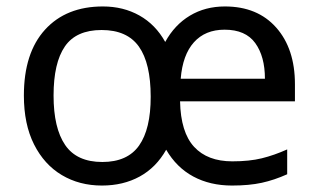

<svg xmlns="http://www.w3.org/2000/svg" viewBox="-20 -565 986 595"><path d="M677 -545Q778 -545 836 -479.5Q894 -414 894 -304V-251H538Q540 -155 581.5 -110Q623 -65 700 -65Q753 -65 791.5 -74.5Q830 -84 870 -102V-25Q830 -7 791 1.5Q752 10 699 10Q631 10 579 -18Q527 -46 495 -101Q464 -46 413 -18Q362 10 296 10Q226 10 171.5 -22.5Q117 -55 85.5 -117.5Q54 -180 54 -269Q54 -401 119.5 -473Q185 -545 299 -545Q362 -545 412 -517Q462 -489 492 -435Q521 -488 568.5 -516.5Q616 -545 677 -545ZM295 -472Q216 -472 181 -421Q146 -370 146 -269Q146 -168 182 -115.5Q218 -63 297 -63Q375 -63 411 -114Q447 -165 447 -265Q447 -369 410.5 -420.5Q374 -472 295 -472ZM676 -473Q616 -473 581 -434Q546 -395 540 -321H801Q801 -390 771 -431.5Q741 -473 676 -473Z"/></svg>

Font: Noto Sans Ol Chiki
Style: Regular
Weight: 400
Designer: Monotype Design Team, Lewis McGuffie
Foundry: Monotype Imaging Inc.
Version: Version 2.003